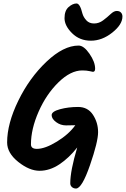

<svg xmlns="http://www.w3.org/2000/svg" viewBox="-20 -1002 724 1104"><path d="M684 -907Q684 -861 625.5 -814.5Q567 -768 502.5 -768Q438 -768 394.5 -811Q351 -854 351 -897.5Q351 -941 374.5 -961.5Q398 -982 420 -982Q440 -982 454 -924Q460 -903 476.5 -885Q493 -867 521 -867Q549 -867 573 -885Q597 -903 616 -921Q635 -939 651 -939Q667 -939 675.5 -930Q684 -921 684 -907ZM417 82Q403 82 393.5 73.5Q384 65 384 52Q384 -20 424 -154Q377 -94 321.5 -57Q266 -20 207.5 -20Q149 -20 85 -71Q21 -122 21 -183Q21 -291 85 -422.5Q149 -554 247 -647Q345 -740 432 -740Q462 -740 494.5 -693Q527 -646 527 -607Q527 -589 514 -589Q512 -589 495 -593Q478 -597 453 -597Q386 -597 316 -528.5Q246 -460 202 -360Q158 -260 158 -172Q158 -146 192 -146Q239 -146 307.5 -188Q376 -230 413 -282Q391 -281 359.5 -281Q328 -281 302.5 -300Q277 -319 277 -340Q277 -361 325 -374Q373 -387 429 -387Q485 -387 514.5 -342Q544 -297 544 -242Q544 -187 497.5 -52.5Q451 82 417 82Z"/></svg>

Font: Kalam
Style: Bold
Weight: 700
Version: Version 2.001;PS 1.0;hotconv 1.0.79;makeotf.lib2.5.61930; tt